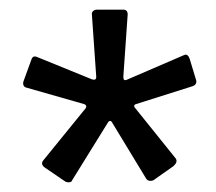

<svg xmlns="http://www.w3.org/2000/svg" viewBox="-20 -762 447 397"><path d="M211 -510Q208 -514 204 -510L129 -389Q128 -385 122 -385Q117 -385 113 -388L72 -416Q63 -423 70 -431L157 -538Q159 -541 158 -543.5Q157 -546 153 -547L34 -581Q30 -582 28.5 -586Q27 -590 29 -595L45 -639Q48 -648 57 -644L170 -598Q179 -595 179 -603L170 -732V-734Q170 -737 173 -739.5Q176 -742 180 -742H235Q244 -742 244 -732L235 -603Q235 -594 242 -597L358 -647Q362 -649 364 -649Q369 -649 372 -641L385 -598Q386 -596 386 -593Q386 -587 379 -584L262 -547Q258 -546 257.5 -543.5Q257 -541 260 -538L342 -436Q345 -433 345 -429Q345 -424 338 -418L301 -392Q297 -388 291 -388Q285 -388 282 -393Z"/></svg>

Font: Libre Franklin Medium
Style: Regular
Weight: 500
Designer: Pablo Impallari, Rodrigo Fuenzalida
Foundry: Impallari Type
Version: Version 1.002; ttfautohint (v1.5)